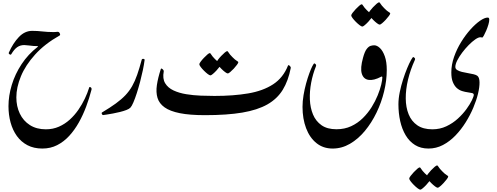

<svg xmlns="http://www.w3.org/2000/svg" viewBox="-20 -989 4293 1657"><path d="M475.1 -714.4Q489.3 -715.8 495.8 -701.4Q502.4 -687 495.1 -683.1Q365.7 -609.9 283 -518.3Q200.2 -426.8 160.6 -330.8Q121.1 -234.9 121.1 -148.9Q121.1 -71.3 150.9 -8.8Q180.7 53.7 237.8 90.3Q294.9 127 376 127Q437 127 488.5 104.2Q540 81.5 582 43.5Q624 5.4 656.5 -41.7Q689 -88.9 712.2 -137.9Q735.4 -187 749 -231.4Q751.5 -242.7 762.7 -235.4Q773.9 -228 769 -212.4Q750.5 -141.1 723.6 -69.1Q696.8 2.9 660.4 67.9Q624 132.8 577.4 183.6Q530.8 234.4 473.1 263.7Q415.5 293 345.7 293Q272 293 217 264.2Q162.1 235.4 125.7 184.8Q89.4 134.3 71.3 68.1Q53.2 2 53.2 -72.8Q53.2 -162.1 81.5 -255.9Q109.9 -349.6 166.3 -435.3Q222.7 -521 306.2 -585.4Q313 -590.8 301 -591.1Q289.1 -591.3 269 -592.3Q249 -593.8 226.3 -596.9Q203.6 -600.1 189.5 -600.1Q154.8 -600.1 128.7 -582Q102.5 -564 77.1 -521Q72.3 -513.7 62.5 -520.3Q52.7 -526.9 56.2 -534.7Q92.3 -616.7 143.1 -669.7Q193.8 -722.7 257.8 -722.7Q302.2 -722.7 346.7 -717.5Q391.1 -712.4 435.5 -712.4Q445.8 -712.4 455.6 -712.6Q465.3 -712.9 475.1 -714.4Z M1203.1 -473.6Q1205.6 -481.9 1217.3 -481Q1229 -480 1228 -471.2Q1223.1 -432.6 1212.9 -383.5Q1202.6 -334.5 1189 -282.7Q1175.3 -231 1160.4 -184.8Q1145.5 -138.7 1131.1 -105.2Q1116.7 -71.8 1105.5 -60.1Q1094.7 -48.8 1070.6 -39.6Q1046.4 -30.3 1015.6 -22.7Q984.9 -15.1 954.8 -9.5Q924.8 -3.9 901.9 -0.5Q878.9 2.9 871.1 3.9Q863.3 4.4 858.9 -5.4Q854.5 -15.1 861.3 -19Q930.7 -60.5 979.5 -95.9Q1028.3 -131.3 1062.3 -167.2Q1096.2 -203.1 1120.4 -245.6Q1144.5 -288.1 1163.8 -343.5Q1183.1 -398.9 1203.1 -473.6Z M1749.5 4.9Q1617.2 4.9 1532 -12.2Q1446.8 -29.3 1400.4 -62.5Q1354 -95.7 1339.4 -144Q1324.7 -192.4 1334 -255.1Q1343.3 -317.9 1368.2 -394Q1370.1 -399.9 1376.7 -396.5Q1383.3 -393.1 1388.9 -385.7Q1394.5 -378.4 1393.1 -372.6Q1381.3 -310.5 1405.3 -270.8Q1429.2 -231 1477.5 -208.5Q1525.9 -186 1587.4 -176Q1648.9 -166 1712.6 -163.6Q1776.4 -161.1 1831.1 -161.1Q1995.1 -161.1 2122.6 -182.9Q2250 -204.6 2337.2 -261.5Q2424.3 -318.4 2465.8 -423.8Q2468.3 -429.2 2474.4 -425.5Q2480.5 -421.9 2485.6 -415Q2490.7 -408.2 2489.3 -402.3Q2467.8 -291.5 2420.2 -213.9Q2372.6 -136.2 2287.6 -87.9Q2202.6 -39.6 2070.8 -17.3Q1939 4.9 1749.5 4.9ZM1886.7 -434.6Q1886.7 -428.2 1875.2 -412.8Q1863.8 -397.5 1847.7 -380.1Q1831.5 -362.8 1816.9 -350.6Q1802.2 -338.4 1796.4 -338.4Q1788.6 -338.4 1772.9 -350.1Q1757.3 -361.8 1740.5 -378.7Q1723.6 -395.5 1711.9 -411.1Q1700.2 -426.8 1700.2 -434.6Q1700.2 -441.4 1711.7 -456.8Q1723.1 -472.2 1739.3 -489.3Q1755.4 -506.3 1769.8 -518.6Q1784.2 -530.8 1790.5 -530.8Q1795.9 -530.8 1803.7 -517.1Q1811.5 -503.4 1835.4 -479Q1859.4 -455.6 1873 -447.8Q1886.7 -439.9 1886.7 -434.6ZM2036.6 -451.7Q2036.6 -445.3 2025.1 -429.7Q2013.7 -414.1 1997.6 -396.7Q1981.4 -379.4 1966.8 -367.2Q1952.1 -355 1946.3 -355Q1938.5 -355 1922.9 -366.7Q1907.2 -378.4 1890.4 -395.3Q1873.5 -412.1 1861.8 -428Q1850.1 -443.8 1850.1 -451.7Q1850.1 -458.5 1861.6 -473.9Q1873 -489.3 1889.2 -506.3Q1905.3 -523.4 1919.9 -535.6Q1934.6 -547.9 1940.9 -547.9Q1945.8 -547.9 1953.9 -533.9Q1961.9 -520 1985.8 -496.1Q2009.3 -472.2 2022.9 -464.6Q2036.6 -457 2036.6 -451.7Z M3197.8 -856Q3197.8 -849.6 3186.3 -834.2Q3174.8 -818.8 3158.7 -801.5Q3142.6 -784.2 3127.9 -772Q3113.3 -759.8 3107.4 -759.8Q3099.6 -759.8 3084 -771.5Q3068.4 -783.2 3051.5 -800Q3034.7 -816.9 3022.9 -832.5Q3011.2 -848.1 3011.2 -856Q3011.2 -862.8 3022.7 -878.2Q3034.2 -893.6 3050.3 -910.6Q3066.4 -927.7 3080.8 -939.9Q3095.2 -952.1 3101.6 -952.1Q3106.9 -952.1 3114.7 -938.5Q3122.6 -924.8 3146.5 -900.4Q3170.4 -877 3184.1 -869.1Q3197.8 -861.3 3197.8 -856ZM3347.7 -873Q3347.7 -866.7 3336.2 -851.1Q3324.7 -835.4 3308.6 -818.1Q3292.5 -800.8 3277.8 -788.6Q3263.2 -776.4 3257.3 -776.4Q3249.5 -776.4 3233.9 -788.1Q3218.3 -799.8 3201.4 -816.7Q3184.6 -833.5 3172.9 -849.4Q3161.1 -865.2 3161.1 -873Q3161.1 -879.9 3172.6 -895.3Q3184.1 -910.6 3200.2 -927.7Q3216.3 -944.8 3231 -957Q3245.6 -969.2 3252 -969.2Q3256.8 -969.2 3264.9 -955.3Q3272.9 -941.4 3296.9 -917.5Q3320.3 -893.6 3334 -886Q3347.7 -878.4 3347.7 -873ZM3279.8 -322.3Q3279.8 -325.2 3277.6 -327.6Q3275.4 -330.1 3270 -327.1Q3205.6 -293 3161.1 -299.6Q3116.7 -306.2 3102.3 -353.5Q3087.9 -400.9 3112.8 -489.7Q3127 -543 3144.3 -565.7Q3161.6 -588.4 3178.7 -593.3Q3195.8 -598.1 3209 -598.1Q3233.9 -598.1 3259 -574.2Q3284.2 -550.3 3301 -502.9Q3317.9 -455.6 3317.9 -385.3Q3317.9 -295.4 3294.9 -200.2Q3272 -105 3229.5 -17.1Q3187 70.8 3128.9 140.9Q3070.8 210.9 3000.2 252Q2929.7 293 2850.6 293Q2769 293 2710.7 245.8Q2652.3 198.7 2621.6 117.2Q2590.8 35.6 2590.8 -66.4Q2590.8 -115.2 2599.6 -167.7Q2608.4 -220.2 2621.8 -269Q2635.3 -317.9 2649.7 -356.9Q2664.1 -396 2676 -418.9Q2688 -441.9 2692.9 -441.9Q2696.8 -441.9 2703.9 -434.8Q2710.9 -427.7 2706.5 -416.5Q2679.7 -350.1 2665.5 -275.6Q2651.4 -201.2 2654.3 -129.9Q2657.2 -58.6 2681.4 -0.7Q2705.6 57.1 2754.9 91.8Q2804.2 126.5 2883.8 126.5Q2954.1 126.5 3010.7 100.1Q3067.4 73.7 3111.3 30.3Q3155.3 -13.2 3187.3 -64.5Q3219.2 -115.7 3239.7 -166.5Q3260.3 -217.3 3270 -258.5Q3279.8 -299.8 3279.8 -322.3Z M3678.2 293Q3610.8 293 3561.8 262.5Q3512.7 231.9 3481 178.5Q3449.2 125 3433.8 56.2Q3418.5 -12.7 3418.5 -89.4Q3418.5 -138.2 3429.9 -193.8Q3441.4 -249.5 3458.5 -303Q3475.6 -356.4 3493.9 -400.4Q3512.2 -444.3 3526.9 -470.5Q3541.5 -496.6 3546.4 -496.6Q3550.3 -496.6 3557.9 -489.3Q3565.4 -481.9 3560.1 -471.2Q3521.5 -386.7 3501.2 -301.3Q3481 -215.8 3481.7 -138.9Q3482.4 -62 3506.8 -2.2Q3531.2 57.6 3581.5 92.3Q3631.8 127 3711.4 127Q3776.9 127 3832.3 100.8Q3887.7 74.7 3931.4 34.7Q3975.1 -5.4 4005.9 -47.9Q4036.6 -90.3 4052.7 -124Q4068.8 -157.7 4068.8 -170.4Q4068.8 -182.1 4054.2 -185.8Q4039.6 -189.5 4016.6 -192.4Q3993.7 -195.3 3968.3 -203.1Q3942.9 -210.9 3921.4 -230Q3901.4 -248.5 3888.2 -280.3Q3875 -312 3875 -363.8Q3875 -430.7 3898.7 -498.3Q3922.4 -565.9 3960 -626.7Q3997.6 -687.5 4040.5 -735.1Q4083.5 -782.7 4123 -810.1Q4162.6 -837.4 4189.5 -837.4Q4202.1 -837.4 4202.4 -820.1Q4202.6 -802.7 4195.1 -777.1Q4187.5 -751.5 4176.5 -725.6Q4165.5 -699.7 4155.8 -682.4Q4146 -665 4141.6 -665Q4138.2 -665 4135.3 -666.3Q4132.3 -667.5 4125.5 -667.5Q4108.4 -667.5 4081.3 -648.7Q4054.2 -629.9 4024.7 -599.9Q3995.1 -569.8 3969 -535.2Q3942.9 -500.5 3926.3 -467.8Q3909.7 -435.1 3909.7 -411.6Q3909.7 -394.5 3925.8 -384.5Q3941.9 -374.5 3966.6 -368.4Q3991.2 -362.3 4018.3 -357.9Q4045.4 -353.5 4067.6 -348.1Q4089.8 -342.8 4100.6 -334Q4117.7 -319.8 4118.4 -278.8Q4119.1 -237.8 4105.5 -180.7Q4091.8 -123.5 4064.7 -59.3Q4037.6 4.9 3998.5 67.4Q3959.5 129.9 3910.2 180.9Q3860.8 231.9 3802.5 262.5Q3744.1 293 3678.2 293ZM3698.2 551.8Q3698.2 558.1 3686.8 573.5Q3675.3 588.9 3659.2 606.2Q3643.1 623.5 3628.4 635.7Q3613.8 647.9 3607.9 647.9Q3600.1 647.9 3584.5 636.2Q3568.8 624.5 3552 607.7Q3535.2 590.8 3523.4 575.2Q3511.7 559.6 3511.7 551.8Q3511.7 544.9 3523.2 529.5Q3534.7 514.2 3550.8 497.1Q3566.9 480 3581.3 467.8Q3595.7 455.6 3602.1 455.6Q3607.4 455.6 3615.2 469.2Q3623 482.9 3647 507.3Q3670.9 530.8 3684.6 538.6Q3698.2 546.4 3698.2 551.8ZM3848.1 534.7Q3848.1 541 3836.7 556.6Q3825.2 572.3 3809.1 589.6Q3793 606.9 3778.3 619.1Q3763.7 631.3 3757.8 631.3Q3750 631.3 3734.4 619.6Q3718.8 607.9 3701.9 591.1Q3685.1 574.2 3673.3 558.3Q3661.6 542.5 3661.6 534.7Q3661.6 527.8 3673.1 512.5Q3684.6 497.1 3700.7 480Q3716.8 462.9 3731.4 450.7Q3746.1 438.5 3752.4 438.5Q3757.3 438.5 3765.4 452.4Q3773.4 466.3 3797.4 490.2Q3820.8 514.2 3834.5 521.7Q3848.1 529.3 3848.1 534.7Z"/></svg>

Font: Awami Nastaliq
Style: Regular
Weight: 400
Designer: Peter Martin, SIL International
Foundry: SIL International
Version: Version 3.100